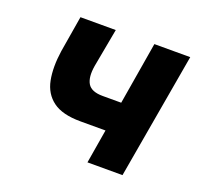

<svg xmlns="http://www.w3.org/2000/svg" viewBox="-89 -559 691 659"><g transform="rotate(20 256.5 -230.0)"><path d="M221 -124H372L391 -232H263ZM369 -460 292 0H420L500 -460ZM228 -460H99L77 -328Q68 -267 77 -221Q86 -175 120.5 -149.5Q155 -124 221 -124L263 -232Q222 -232 208.5 -254Q195 -276 202 -319Z"/></g></svg>

Font: Jost SemiBold
Style: Italic
Weight: 600
Italic angle: -5°
Version: Version 3.710